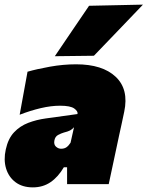

<svg xmlns="http://www.w3.org/2000/svg" viewBox="-29 -796 638 830"><path d="M113 14Q68 14 38.2 -8.2Q8.5 -30.5 -2.8 -67.8Q-14 -105 -4 -150Q6 -196.5 31.5 -223.8Q57 -251 92.8 -264.8Q128.5 -278.5 169 -284L306 -303Q309 -314.5 292.2 -326.8Q275.5 -339 231 -339Q191.5 -339 147 -328.5Q102.5 -318 56 -300L90 -486Q130 -497.5 187.2 -507.8Q244.5 -518 300 -518Q414 -518 471.2 -464Q528.5 -410 508 -313Q502 -285.5 496.8 -260.2Q491.5 -235 486 -211L481 -187.5Q472 -145.5 462.2 -99.2Q452.5 -53 441 0H261V-73H247Q222.5 -31 189.5 -8.5Q156.5 14 113 14ZM235 -153Q249.5 -153 258.8 -159.8Q268 -166.5 276 -179L291 -246Q283 -237 274 -232.2Q265 -227.5 247 -223Q235 -219.5 222 -212.5Q209 -205.5 206 -188Q203 -171 213 -162Q223 -153 235 -153ZM208 -553Q245 -608 282 -662.2Q319 -716.5 356 -771L589 -776Q534 -718.5 480.8 -663Q427.5 -607.5 377 -555Z"/></svg>

Font: Commissioner Black
Style: Italic
Weight: 900
Italic angle: -12°
Designer: Kostas Bartsokas
Foundry: Kostas Bartsokas
Version: Version 1.000; ttfautohint (v1.8.3)